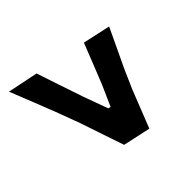

<svg xmlns="http://www.w3.org/2000/svg" viewBox="-119 -708 813 813"><g transform="rotate(45 287.5 -301.5)"><path d="M14 -54 42 -191Q93 -208 146.8 -226Q200.5 -244 252 -261.5L361.5 -301.5L364 -312.5L270.5 -354Q226.5 -371.5 180.8 -389.8Q135 -408 91.5 -425L118.5 -549Q164 -527.5 206.5 -507.5Q249 -487.5 286.5 -469.5L375 -430.5Q412.5 -415.5 456 -398.5Q499.5 -381.5 545 -363.5L518 -239.5Q465 -221.5 414.8 -204.5Q364.5 -187.5 320 -172.5L215.5 -133.5Q170.5 -116 119.8 -96Q69 -76 14 -54Z"/></g></svg>

Font: Commissioner Loud SemiBold
Style: Italic
Weight: 600
Italic angle: -12°
Designer: Kostas Bartsokas
Foundry: Kostas Bartsokas
Version: Version 1.000; ttfautohint (v1.8.3)